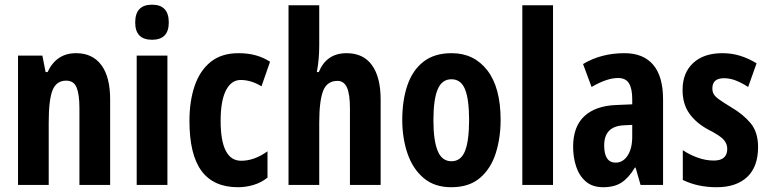

<svg xmlns="http://www.w3.org/2000/svg" viewBox="-20 -782 3253 812"><path d="M301.8 -557.1Q371.1 -557.1 408.4 -507.1Q445.8 -457 445.8 -361.8V0H315.9V-324.2Q315.9 -381.8 304.2 -411.4Q292.5 -440.9 259.8 -440.9Q218.8 -440.9 202.4 -400.9Q186 -360.8 186 -263.2V0H56.2V-546.9H159.2L172.9 -477.1H181.2Q218.3 -557.1 301.8 -557.1Z M623 -762.2Q693.8 -762.2 693.8 -687Q693.8 -613.8 623 -613.8Q551.8 -613.8 551.8 -687Q551.8 -762.2 623 -762.2ZM688 -546.9V0H558.1V-546.9Z M986.3 9.8Q883.3 9.8 832.3 -59.1Q781.2 -127.9 781.2 -271Q781.2 -354 803.2 -418.7Q825.2 -483.4 871.1 -520.3Q917 -557.1 988.3 -557.1Q1028.8 -557.1 1061.3 -548.1Q1093.8 -539.1 1122.1 -521L1085.9 -417Q1041.5 -443.8 998 -443.8Q958 -443.8 935.5 -399.7Q913.1 -355.5 913.1 -271Q913.1 -102.1 1000 -102.1Q1055.7 -102.1 1111.3 -142.1V-30.8Q1085 -9.8 1052.5 0Q1020 9.8 986.3 9.8Z M1330.1 -759.8V-590.8Q1330.1 -561.5 1327.6 -533Q1325.2 -504.4 1319.8 -477.1H1328.1Q1360.8 -557.1 1445.8 -557.1Q1516.6 -557.1 1553.2 -506.3Q1589.8 -455.6 1589.8 -360.8V0H1460V-324.2Q1460 -383.8 1447.3 -411.9Q1434.6 -439.9 1407.2 -439.9Q1362.8 -439.9 1346.4 -397.2Q1330.1 -354.5 1330.1 -263.2V0H1200.2V-759.8Z M2097.2 -274.9Q2097.2 -199.2 2076.7 -134.3Q2056.2 -69.3 2010.3 -29.8Q1964.4 9.8 1888.2 9.8Q1817.4 9.8 1771.5 -29.1Q1725.6 -67.9 1703.4 -132.8Q1681.2 -197.8 1681.2 -274.9Q1681.2 -357.4 1702.9 -421.1Q1724.6 -484.9 1770.8 -521Q1816.9 -557.1 1890.1 -557.1Q1984.9 -557.1 2041 -484.4Q2097.2 -411.6 2097.2 -274.9ZM1813 -272.9Q1813 -187.5 1831.1 -143.8Q1849.1 -100.1 1889.2 -100.1Q1929.7 -100.1 1946.8 -143.8Q1963.9 -187.5 1963.9 -274.9Q1963.9 -361.3 1946.8 -404.1Q1929.7 -446.8 1889.2 -446.8Q1849.1 -446.8 1831.1 -404.3Q1813 -361.8 1813 -272.9Z M2318.8 0H2189V-759.8H2318.8Z M2621.1 -557.1Q2700.7 -557.1 2742.4 -508.1Q2784.2 -459 2784.2 -361.8V0H2689L2668 -73.2H2665Q2640.1 -31.2 2609.6 -10.7Q2579.1 9.8 2530.8 9.8Q2485.4 9.8 2457.3 -14.6Q2429.2 -39.1 2416.5 -78.1Q2403.8 -117.2 2403.8 -161.1Q2403.8 -246.6 2451.2 -290.5Q2498.5 -334.5 2585.9 -337.9L2653.8 -340.8V-362.8Q2653.8 -407.7 2639.9 -429.9Q2626 -452.1 2594.2 -452.1Q2546.4 -452.1 2481.9 -414.1L2445.8 -511.2Q2522 -557.1 2621.1 -557.1ZM2653.8 -253.9 2617.2 -252Q2535.2 -247.6 2535.2 -167Q2535.2 -94.2 2584 -94.2Q2614.7 -94.2 2634.3 -124Q2653.8 -153.8 2653.8 -204.1Z M3186 -160.2Q3186 -76.7 3139.9 -33.4Q3093.8 9.8 3010.7 9.8Q2971.2 9.8 2935.3 2.2Q2899.4 -5.4 2867.7 -21V-147Q2894 -128.9 2928.7 -116Q2963.4 -103 2999 -103Q3055.7 -103 3055.7 -152.8Q3055.7 -173.3 3041 -190.7Q3026.4 -208 2973.6 -234.9Q2922.9 -262.7 2894.8 -302.7Q2866.7 -342.8 2866.7 -401.9Q2866.7 -474.1 2911.6 -515.6Q2956.5 -557.1 3034.7 -557.1Q3074.7 -557.1 3110.1 -546.1Q3145.5 -535.2 3179.7 -514.2L3144 -414.1Q3120.6 -429.7 3094.7 -440.4Q3068.8 -451.2 3042 -451.2Q2992.7 -451.2 2992.7 -408.2Q2992.7 -394 2998.5 -383.8Q3004.4 -373.5 3021.7 -361.1Q3039.1 -348.6 3072.8 -328.1Q3123 -298.8 3154.5 -261Q3186 -223.1 3186 -160.2Z"/></svg>

Font: Open Sans Condensed
Style: Bold
Weight: 700
Width: 3
Designer: Monotype Design Team
Foundry: Monotype Imaging Inc.
Version: Version 3.003; ttfautohint (v1.8.4)